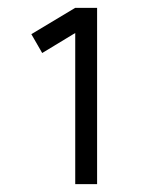

<svg xmlns="http://www.w3.org/2000/svg" viewBox="-20 -740 388 490"><path d="M172 -270V-655.8L87.7 -604.7L60 -652.8L172 -720H227.8V-270Z"/></svg>

Font: Vela Sans GX ExtLt
Style: Regular
Weight: 200
Designer: Principal design: Mikhail Sharanda - project Manrope.
Design modification: Ravid Balaliev
Foundry: Mikhail Sharanda
Version: Version 1.001